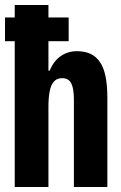

<svg xmlns="http://www.w3.org/2000/svg" viewBox="-23 -749 483 769"><path d="M36 0V-729H171V-466H176Q192 -505 220.5 -524.5Q249 -544 285 -544Q317 -544 340 -533Q363 -522 378 -499.5Q393 -477 400 -441.5Q407 -406 407 -356V0H273V-345Q273 -382 267.5 -401.5Q262 -421 251.5 -428.5Q241 -436 226 -436Q205 -436 193 -422.5Q181 -409 176 -383.5Q171 -358 171 -322V0ZM-3 -584V-679H252V-584Z"/></svg>

Font: Mona Sans Condensed
Style: Bold
Weight: 700
Width: 3
Designer: Deni Anggara
Foundry: GitHub
Version: Version 2.000